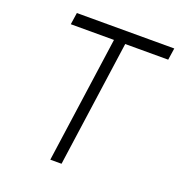

<svg xmlns="http://www.w3.org/2000/svg" viewBox="-127 -807 856 915"><g transform="rotate(20 301.0 -350.0)"><path d="M108 -700 99 -640H318L228 0H285L375 -640H593L602 -700Z"/></g></svg>

Font: Unageo
Style: Light-Italic
Weight: 300
Designer: Richard Sepsi
Foundry: Richard Sepsi
Version: Version 2.000